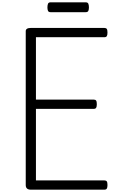

<svg xmlns="http://www.w3.org/2000/svg" viewBox="-20 -1636 1011 1656"><path d="M246 0Q224 0 213 -10Q202 -20 202 -40V-1367Q202 -1381 213 -1388Q224 -1395 246 -1395H880Q895 -1395 901 -1386.5Q907 -1378 907 -1355Q907 -1333 901 -1324Q895 -1315 880 -1315H290V-777H788Q803 -777 809 -768.5Q815 -760 815 -737Q815 -715 809 -706Q803 -697 788 -697H290V-80H880Q895 -80 901 -71.5Q907 -63 907 -40Q907 -18 901 -9Q895 0 880 0ZM416 -1531Q399 -1531 394 -1542.5Q389 -1554 389 -1572Q389 -1591 394 -1603.5Q399 -1616 416 -1616H719Q737 -1616 742 -1603.5Q747 -1591 747 -1572Q747 -1554 742 -1542.5Q737 -1531 719 -1531Z"/></svg>

Font: Playwrite BE WAL
Style: Regular
Weight: 400
Designer: Veronika Burian, José Scaglione
Foundry: TypeTogether
Version: Version 1.002